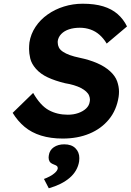

<svg xmlns="http://www.w3.org/2000/svg" viewBox="-20 -734 702 1031"><path d="M317 10Q252 10 200.5 -6Q149 -22 112 -53Q75 -84 48 -128L158 -235Q197 -167 242 -142.5Q287 -118 344 -118Q375 -118 400.5 -127Q426 -136 442.5 -151.5Q459 -167 462 -189Q463 -194 463 -198Q463 -209 458.5 -220.5Q454 -232 442.5 -242.5Q431 -253 414.5 -261.5Q398 -270 376.5 -276.5Q355 -283 330 -287Q276 -300 236.5 -318.5Q197 -337 173 -364.5Q149 -392 142.5 -420Q136 -448 136 -471Q136 -488 138 -506Q145 -551 170.5 -589.5Q196 -628 235.5 -656Q275 -684 323.5 -699Q372 -714 424 -714Q488 -714 534 -700Q580 -686 611.5 -658.5Q643 -631 662 -592L553 -500Q536 -528 514.5 -547Q493 -566 466 -575.5Q439 -585 409 -585Q376 -585 350.5 -576.5Q325 -568 309 -551.5Q293 -535 290 -513Q290 -509 290 -505Q290 -492 296 -479.5Q302 -467 317.5 -456.5Q333 -446 355.5 -438Q378 -430 407 -424Q460 -413 501.5 -395Q543 -377 571 -351.5Q599 -326 609 -297.5Q619 -269 619 -242Q619 -228 617 -214Q606 -143 565 -93Q524 -43 460.5 -16.5Q397 10 317 10ZM242 277 216 227Q230 222 246.5 213.5Q263 205 275.5 193.5Q288 182 290 171Q290 170 290 168Q290 162 286 158Q282 154 271 150Q252 143 246.5 133.5Q241 124 241 112Q241 107 242 101Q246 72 269 56.5Q292 41 325 41Q364 41 385 62Q406 83 406 115Q406 123 405 132Q401 158 388 180.5Q375 203 354 221Q333 239 305 253Q277 267 242 277Z"/></svg>

Font: Lexend SemBd
Style: Italic
Weight: 600
Italic angle: -8.13011°
Designer: Bonnie Shaver-Troup, Thomas Jockin
Foundry: Lexend
Version: Version 1.007